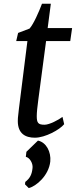

<svg xmlns="http://www.w3.org/2000/svg" viewBox="-20 -711 399 1005"><path d="M73.2 -77.6C73.2 -10.7 113.8 9.8 162.6 9.8C216.8 9.8 293 -32.2 315.9 -61L307.1 -99.1C286.6 -83.5 238.8 -58.1 213.4 -58.1C179.7 -58.1 172.4 -67.4 172.4 -103.5C172.4 -122.6 175.8 -153.8 180.7 -190.4L221.2 -496.1H347.7L357.4 -564H229.5L246.1 -691.4H199.7C183.1 -647.5 156.2 -585.9 134.8 -561.5L74.7 -538.6L64.9 -496.1H123.5L79.1 -142.6C72.8 -93.8 73.2 -83 73.2 -77.6ZM178.7 24.9 118.2 83.5 115.2 109.9C136.2 114.3 152.8 144.5 150.4 167.5C147 202.6 136.7 222.2 112.3 241.2L110.8 253.9L130.4 273.4C168.9 264.6 235.4 208 243.2 134.3C248 84.5 222.7 34.2 178.7 24.9Z"/></svg>

Font: Merriweather
Style: Italic
Weight: 400
Italic angle: -7.5°
Designer: Eben Sorkin
Foundry: Eben Sorkin
Version: Version 1.001